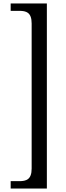

<svg xmlns="http://www.w3.org/2000/svg" viewBox="-20 -819 378 1098"><path d="M248 259V-799H41V-757H90C130 -757 161 -748 161 -685V145C161 208 130 217 90 217H41V259Z"/></svg>

Font: Noto Serif Sinhala SemiCondensed
Style: Regular
Weight: 400
Width: 4
Designer: Jelle Bosma - Monotype Design Team
Foundry: Monotype Imaging Inc.
Version: Version 2.007